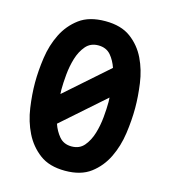

<svg xmlns="http://www.w3.org/2000/svg" viewBox="-111 -829 823 929"><g transform="rotate(15 300.0 -365.0)"><path d="M300 10Q221 10 172.5 -26.5Q124 -63 96.5 -118.5Q69 -174 59.5 -240Q50 -306 50 -365Q50 -424 59.5 -490Q69 -556 96.5 -611.5Q124 -667 173 -703.5Q222 -740 303 -740Q382 -740 430.5 -704Q479 -668 505.5 -613Q532 -558 541 -493Q550 -428 550 -371Q550 -310 540.5 -243Q531 -176 503.5 -119.5Q476 -63 427.5 -26.5Q379 10 300 10ZM300 -112Q340 -112 363 -139.5Q386 -167 398 -206.5Q410 -246 414 -289.5Q418 -333 418 -366Q418 -376 417 -388L204 -200Q216 -165 238 -139Q261 -112 300 -112ZM396 -531Q384 -566 363 -591Q340 -618 300 -618Q261 -618 237.5 -590.5Q214 -563 202 -523.5Q190 -484 186 -440.5Q182 -397 182 -365Q182 -355 183 -343Z"/></g></svg>

Font: Maple Mono NL
Style: Bold
Weight: 700
Monospace: yes
Designer: subframe7536
Version: Version 7.000